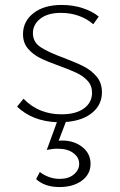

<svg xmlns="http://www.w3.org/2000/svg" viewBox="-20 -488 483 776"><path d="M246 5 217 81Q222 80 231 80Q280 80 313 106.5Q346 133 346 174Q346 216 311 242Q276 268 220 268Q161 268 126 236L141 207Q157 220 178 227.5Q199 235 221 235Q257 235 278.5 217Q300 199 300 174Q300 148 276.5 130.5Q253 113 213 113Q192 113 169 118L210 6Q111 2 49 -57L75 -89Q136 -26 228 -26Q287 -26 319.5 -50Q352 -74 352 -113Q352 -142 334 -161.5Q316 -181 289.5 -193.5Q263 -206 219 -222Q171 -239 142 -253.5Q113 -268 93 -291.5Q73 -315 73 -350Q73 -402 115.5 -435Q158 -468 229 -468Q275 -468 314.5 -455Q354 -442 379 -421L357 -390Q332 -412 298.5 -424Q265 -436 226 -436Q173 -436 143 -412.5Q113 -389 113 -354Q113 -318 144 -297.5Q175 -277 238 -254Q288 -235 318.5 -219.5Q349 -204 370.5 -178.5Q392 -153 392 -115Q392 -65 353 -32.5Q314 0 246 5Z"/></svg>

Font: Ysabeau SC Light
Style: Regular
Weight: 300
Designer: Christian Thalmann (Catharsis Fonts)
Version: Version 0.003